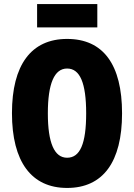

<svg xmlns="http://www.w3.org/2000/svg" viewBox="-20 -917 661 947"><path d="M460 -897H163V-782H460ZM582 -358C582 -599 489 -725 311 -725C134 -725 39 -597 39 -359C39 -119 135 10 311 10C488 10 582 -118 582 -358ZM216 -358C216 -505 248 -579 311 -579C374 -579 405 -509 405 -358C405 -208 375 -139 311 -139C248 -139 216 -212 216 -358Z"/></svg>

Font: Noto Sans Gujarati ExtraCondensed Black
Style: Regular
Weight: 900
Width: 2
Designer: Jelle Bosma - Monotype Design Team, Universal Thirst
Foundry: Monotype Imaging Inc.
Version: Version 2.106